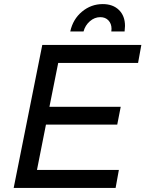

<svg xmlns="http://www.w3.org/2000/svg" viewBox="-20 -920 712 940"><path d="M656 -612H265L222 -397H571L554 -310H205L161 -88H562L546 0H47L187 -700H672ZM526 -779Q526 -804 511 -820Q496 -836 471 -836Q443 -836 420 -816Q397 -796 389 -766H324Q337 -826 381.5 -863Q426 -900 483 -900Q533 -900 562.5 -871Q592 -842 592 -793Q592 -784 590 -766H525Q526 -770 526 -779Z"/></svg>

Font: Gontserrat
Style: Italic
Weight: 400
Italic angle: -11.3°
Designer: Julieta Ulanovsky
Foundry: Julieta Ulanovsky
Version: Version 6.001